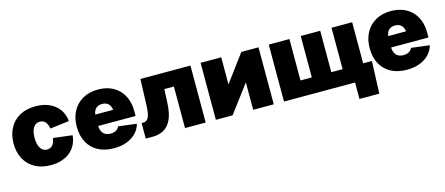

<svg xmlns="http://www.w3.org/2000/svg" viewBox="-48 -1076 4079 1761"><g transform="rotate(-15 1991.5 -195.5)"><path d="M310.1 10.3Q222.2 10.3 159.2 -24.9Q96.2 -60.1 62.5 -122.8Q28.8 -185.5 28.8 -269Q28.8 -352.5 62.5 -415.3Q96.2 -478 159.2 -513.2Q222.2 -548.3 310.1 -548.3Q366.7 -548.3 412.8 -533.4Q459 -518.6 493.2 -491Q527.3 -463.4 547.4 -424.6Q567.4 -385.7 571.8 -337.9L390.6 -315.4Q387.2 -336.4 380.9 -352.3Q374.5 -368.2 364.7 -379.2Q355 -390.1 342 -395.8Q329.1 -401.4 313 -401.4Q287.1 -401.4 268.3 -386.7Q249.5 -372.1 239 -342.8Q228.5 -313.5 228.5 -270Q228.5 -227.1 239 -197.3Q249.5 -167.5 268.3 -152.3Q287.1 -137.2 313 -137.2Q329.1 -137.2 342 -143.1Q355 -148.9 365 -159.9Q375 -170.9 381.3 -187.5Q387.7 -204.1 390.6 -225.6L571.8 -203.6Q567.4 -154.8 547.6 -115.5Q527.8 -76.2 493.9 -48.1Q460 -20 413.3 -4.9Q366.7 10.3 310.1 10.3Z M908.7 10.3Q822.3 10.3 759.3 -23.4Q696.3 -57.1 662.4 -119.9Q628.4 -182.6 628.4 -269Q628.4 -352.5 662.6 -415.5Q696.8 -478.5 758.5 -513.4Q820.3 -548.3 903.8 -548.3Q965.3 -548.3 1015.4 -529.1Q1065.4 -509.8 1101.1 -473.6Q1136.7 -437.5 1156 -386.2Q1175.3 -335 1175.3 -271V-224.6H688.5V-332.5H1084L992.2 -310.5Q992.2 -342.8 982.4 -365Q972.7 -387.2 953.6 -398.9Q934.6 -410.6 906.2 -410.6Q878.4 -410.6 859.4 -398.9Q840.3 -387.2 830.3 -365Q820.3 -342.8 820.3 -310.5V-231Q820.3 -196.3 831.8 -173.1Q843.3 -149.9 864.3 -138.7Q885.3 -127.4 913.1 -127.4Q933.1 -127.4 949.7 -132.8Q966.3 -138.2 978 -148.7Q989.7 -159.2 995.6 -174.3L1168.5 -152.8Q1155.3 -103.5 1120.1 -66.9Q1085 -30.3 1031.5 -10Q978 10.3 908.7 10.3Z M1211.9 0V-147.5H1229.5Q1245.6 -147.5 1257.6 -155.3Q1269.5 -163.1 1277.8 -179.7Q1286.1 -196.3 1290.8 -222.4Q1295.4 -248.5 1296.9 -284.7L1305.7 -541H1780.8V0H1584.5V-394.5H1493.7L1487.8 -265.1Q1483.4 -162.6 1454.6 -105Q1425.8 -47.4 1380.4 -23.7Q1335 0 1279.8 0Z M2427.2 0H2231.9V-257.8H2230L2036.1 0H1877.4V-541H2073.2V-286.6H2075.2L2264.2 -541H2427.2Z M2524.4 -541H2720.7V-147.9H2828.1V-541H3013.2V-147.9H3120.6V-541H3316.4V0H2524.4ZM3199.2 156.2V0H3152.3V-150.9H3399.4L3387.7 156.2Z M3689.9 10.3Q3603.5 10.3 3540.5 -23.4Q3477.5 -57.1 3443.6 -119.9Q3409.7 -182.6 3409.7 -269Q3409.7 -352.5 3443.8 -415.5Q3478 -478.5 3539.8 -513.4Q3601.6 -548.3 3685.1 -548.3Q3746.6 -548.3 3796.6 -529.1Q3846.7 -509.8 3882.3 -473.6Q3918 -437.5 3937.3 -386.2Q3956.5 -335 3956.5 -271V-224.6H3469.7V-332.5H3865.2L3773.4 -310.5Q3773.4 -342.8 3763.7 -365Q3753.9 -387.2 3734.9 -398.9Q3715.8 -410.6 3687.5 -410.6Q3659.7 -410.6 3640.6 -398.9Q3621.6 -387.2 3611.6 -365Q3601.6 -342.8 3601.6 -310.5V-231Q3601.6 -196.3 3613 -173.1Q3624.5 -149.9 3645.5 -138.7Q3666.5 -127.4 3694.3 -127.4Q3714.4 -127.4 3731 -132.8Q3747.6 -138.2 3759.3 -148.7Q3771 -159.2 3776.9 -174.3L3949.7 -152.8Q3936.5 -103.5 3901.4 -66.9Q3866.2 -30.3 3812.7 -10Q3759.3 10.3 3689.9 10.3Z"/></g></svg>

Font: Inter 17pt Black
Style: Regular
Weight: 900
Version: Version 4.001;git-66647c0bb